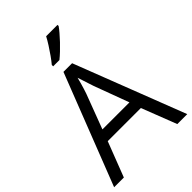

<svg xmlns="http://www.w3.org/2000/svg" viewBox="-270 -1058 1172 1172"><g transform="rotate(-45 316.0 -472.5)"><path d="M545.4 0 457.5 -226.6H171.4L84 0H0L279.3 -716.8H354L631.3 0ZM432.6 -300.3 349.1 -525.4Q346.2 -534.2 339.6 -554.2Q333 -574.2 326.2 -595.7Q319.3 -617.2 314.9 -630.4Q310.1 -610.4 304.4 -590.6Q298.8 -570.8 293.5 -554Q288.1 -537.1 284.2 -525.4L199.2 -300.3ZM456.5 -945.3V-935.5Q446.8 -921.4 429.9 -901.6Q413.1 -881.8 392.6 -860.1Q372.1 -838.4 351.3 -818.8Q330.6 -799.3 313 -785.2H258.8V-796.9Q274.4 -815.4 293 -841.6Q311.5 -867.7 329.1 -895.3Q346.7 -922.9 358.4 -945.3Z"/></g></svg>

Font: Wonky
Style: Regular
Weight: 400
Designer: Monotype Design Team
Foundry: Monotype Imaging Inc.
Version: Version 3.000